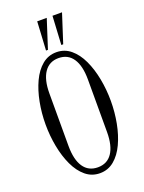

<svg xmlns="http://www.w3.org/2000/svg" viewBox="-176 -1042 853 1134"><g transform="rotate(-20 250.0 -475.0)"><path d="M250 10Q199 10 160.5 -22Q122 -54 96.5 -108.5Q71 -163 58 -231Q45 -299 45 -370Q45 -441 58 -509Q71 -577 96.5 -631.5Q122 -686 160.5 -718Q199 -750 250 -750Q301 -750 339.5 -718Q378 -686 403.5 -631.5Q429 -577 442 -509Q455 -441 455 -370Q455 -299 442 -231Q429 -163 403.5 -108.5Q378 -54 339.5 -22Q301 10 250 10ZM250 -27Q309 -27 340 -73Q371 -119 371 -205V-535Q371 -621 340 -667Q309 -713 250 -713Q192 -713 160.5 -667Q129 -621 129 -535V-205Q129 -119 160 -73Q191 -27 250 -27ZM293 -780 303 -960H363L305 -780ZM197 -780 207 -960H267L209 -780Z"/></g></svg>

Font: Xanh Mono
Style: Regular
Weight: 400
Monospace: yes
Designer: Lam Bao, Duy Dao
Foundry: Yellow Type Foundry
Version: Version 3.101; ttfautohint (v1.8.3)